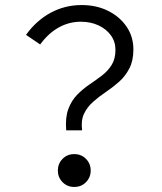

<svg xmlns="http://www.w3.org/2000/svg" viewBox="-20 -731 640 760"><path d="M242 -215Q238 -266 250.5 -299.5Q263 -333 285.5 -356Q308 -379 334 -396.5Q360 -414 383.5 -432Q407 -450 422 -474Q437 -498 437 -534Q437 -566 419 -591Q401 -616 370 -630.5Q339 -645 300 -645Q253 -645 212 -622Q171 -599 139 -555L83 -593Q124 -650 180.5 -680.5Q237 -711 303 -711Q362 -711 408 -688Q454 -665 481 -625.5Q508 -586 508 -535Q508 -491 492 -460Q476 -429 451 -407Q426 -385 398.5 -366.5Q371 -348 348 -327.5Q325 -307 312.5 -280.5Q300 -254 305 -215ZM274 9Q246 9 227.5 -10Q209 -29 209 -56Q209 -83 227.5 -102Q246 -121 274 -121Q302 -121 320.5 -102Q339 -83 339 -56Q339 -29 320.5 -10Q302 9 274 9Z"/></svg>

Font: Red Hat Mono
Style: Regular
Weight: 400
Designer: Pentagram, MCKL
Foundry: Pentagram, MCKL
Version: Version 1.023